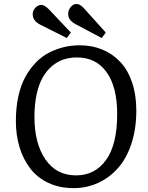

<svg xmlns="http://www.w3.org/2000/svg" viewBox="-20 -946 755 980"><path d="M499 -752 367.2 -821.8Q347.2 -832.5 337.4 -845.5Q327.6 -858.4 328.1 -877.9Q329.1 -895.5 341.3 -910.6Q353.5 -925.8 371.1 -925.8Q388.7 -925.8 409.2 -902.8L520 -779.8ZM320.8 -752 186 -819.8Q145.5 -840.3 147 -876Q147.9 -893.1 160.9 -907Q173.8 -920.9 191.9 -920.9Q207 -920.9 230 -897.9L341.8 -779.8ZM61 -328.1Q61 -397 73.7 -454.6Q86.4 -512.2 109.6 -554Q132.8 -595.7 163.3 -627.2Q193.8 -658.7 230.7 -677.5Q267.6 -696.3 306.6 -705.6Q345.7 -714.8 387.2 -714.8Q449.7 -714.8 502.2 -693.1Q554.7 -671.4 593.5 -630.4Q632.3 -589.4 654.1 -525.6Q675.8 -461.9 675.8 -381.8Q675.8 -288.1 650.6 -212.2Q625.5 -136.2 581.5 -87.2Q537.6 -38.1 479.7 -12Q421.9 14.2 355 14.2Q283.7 14.2 227.1 -12.5Q170.4 -39.1 134.5 -85.9Q98.6 -132.8 79.8 -194.3Q61 -255.9 61 -328.1ZM155.8 -349.1Q155.8 -214.4 211.7 -132.6Q267.6 -50.8 368.2 -50.8Q464.4 -50.8 521.2 -129.4Q578.1 -208 578.1 -363.8Q578.1 -502 524.2 -577.4Q470.2 -652.8 373 -652.8Q336.9 -652.8 305.2 -642.6Q273.4 -632.3 245.6 -608.9Q217.8 -585.4 198 -550.8Q178.2 -516.1 167 -464.6Q155.8 -413.1 155.8 -349.1Z"/></svg>

Font: Literata Book
Style: Italic
Weight: 400
Italic angle: -3°
Designer: Latin by Veronika Burian and Jose Scaglione. Greek by Irene Vlachou. Cyrillic by Vera Evstafieva
Foundry: TypeTogether
Version: Version 1.003;PS 001.003;hotconv 1.0.88;makeotf.lib2.5.64775